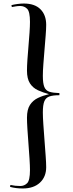

<svg xmlns="http://www.w3.org/2000/svg" viewBox="-20 -842 412 1089"><path d="M109 227Q70 227 37 218L39 207Q54 210 66.5 211.5Q79 213 95 213Q118 213 134 197Q150 181 150 123Q150 99 147.5 59Q145 19 141.5 -25.5Q138 -70 135.5 -110Q133 -150 133 -174Q133 -221 150 -247Q167 -273 195.5 -286.5Q224 -300 258 -308Q224 -317 195.5 -330Q167 -343 150 -369Q133 -395 133 -442Q133 -466 135.5 -503Q138 -540 141.5 -580Q145 -620 147.5 -657Q150 -694 150 -718Q150 -776 134 -792Q118 -808 95 -808Q81 -808 70 -806Q59 -804 47 -802L45 -813Q61 -817 80 -819.5Q99 -822 115 -822Q177 -822 209.5 -789.5Q242 -757 242 -701Q242 -678 239 -640.5Q236 -603 232.5 -560.5Q229 -518 226 -478.5Q223 -439 223 -412Q223 -369 231.5 -348.5Q240 -328 260.5 -321.5Q281 -315 317 -314V-302Q281 -302 260.5 -295Q240 -288 231.5 -267.5Q223 -247 223 -204Q223 -177 226 -134.5Q229 -92 232.5 -45Q236 2 239 42.5Q242 83 242 106Q242 161 206.5 194Q171 227 109 227Z"/></svg>

Font: Literata 72pt
Style: Regular
Weight: 400
Designer: Latin by Veronika Burian and Jose Scaglione. Greek by Irene Vlachou. Cyrillic by Vera Evstafieva.
Foundry: TypeTogether
Version: Version 3.002